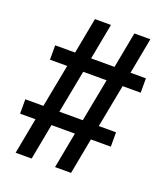

<svg xmlns="http://www.w3.org/2000/svg" viewBox="-130 -807 760 879"><g transform="rotate(20 250.0 -367.5)"><path d="M49 -18 82 -193H7V-263H95L135 -472H51V-542H148L181 -717H259L226 -542H340L373 -717H451L418 -542H493V-472H405L365 -263H449V-193H352L319 -18H241L274 -193H160L127 -18ZM173 -263H287L327 -472H213Z"/></g></svg>

Font: Zed Sans
Style: Regular
Weight: 400
Designer: Belleve Invis
Foundry: Belleve Invis
Version: Version 1.0.0; ttfautohint (v1.8.4)